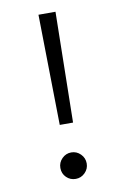

<svg xmlns="http://www.w3.org/2000/svg" viewBox="-76 -678 460 722"><g transform="rotate(-10 154.5 -317.0)"><path d="M123 -632.8H188L180.7 -210.9H129.9ZM104 -50.8Q104 -71.8 118.9 -86.7Q133.8 -101.6 154.3 -101.6Q174.8 -101.6 189.7 -86.7Q204.6 -71.8 204.6 -50.8Q204.6 -30.3 189.7 -15.4Q174.8 -0.5 154.3 -0.5Q133.3 -0.5 118.7 -14.9Q104 -29.3 104 -50.8Z"/></g></svg>

Font: Vazir Thin FD-UI
Style: Thin-FD-UI
Weight: 100
Designer: Saber Rastikerdar
Foundry: Saber Rastikerdar
Version: Version 30.1.0